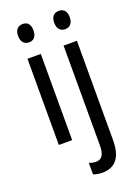

<svg xmlns="http://www.w3.org/2000/svg" viewBox="-179 -811 809 1124"><g transform="rotate(-20 225.0 -249.0)"><path d="M114 -738C84 -738 65 -719 65 -681C65 -644 84 -624 114 -624C143 -624 161 -644 161 -681C161 -719 144 -738 114 -738ZM290 -681C290 -644 309 -624 339 -624C368 -624 387 -644 387 -681C387 -719 369 -738 339 -738C309 -738 290 -719 290 -681ZM154 -537H71V0H154ZM257 240C339 239 379 187 379 81V-537H296V83C296 143 278 167 244 167C228 167 214 164 200 158V230C215 236 233 240 257 240Z"/></g></svg>

Font: Noto Sans Condensed
Style: Regular
Weight: 400
Width: 3
Designer: Monotype Design Team
Foundry: Monotype Imaging Inc.
Version: Version 2.013